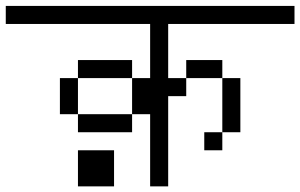

<svg xmlns="http://www.w3.org/2000/svg" viewBox="-20 -708 1040 665"><path d="M1000 -625H562.5V-437.5H625V-375H562.5V-62.5H500V-312.5H437.5V-437.5H500V-625H0V-687.5H1000ZM187.5 -437.5H250V-312.5H187.5ZM250 -187.5H375V-62.5H250ZM250 -312.5H437.5V-250H250ZM250 -500H437.5V-437.5H250ZM625 -500H750V-437.5H625ZM687.5 -250H750V-187.5H687.5ZM750 -437.5H812.5V-250H750Z"/></svg>

Font: ChillBitmapSE 16px
Style: Regular
Weight: 400
Designer: Designed by Warren2060
Foundry: ChillType
Version: Version 1.000